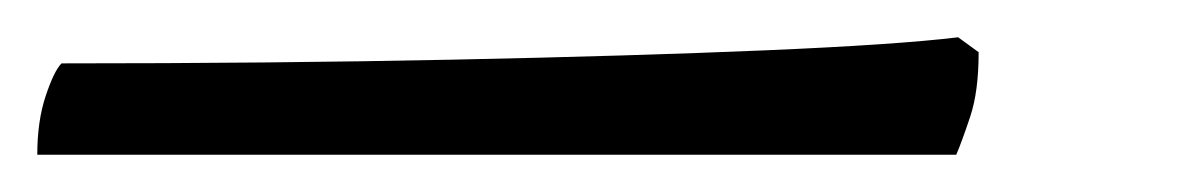

<svg xmlns="http://www.w3.org/2000/svg" viewBox="-32 -23 643 103"><path d="M-12 60Q-12 42 -7.5 28.5Q-3 15 1 11Q114 11 211 9Q308 7 378.5 4Q449 1 482 -3L493 5Q493 26 488.5 39.5Q484 53 481 60Z"/></svg>

Font: Texturina Medium 12pt
Style: Italic
Weight: 400
Italic angle: -11°
Version: Version 1.002